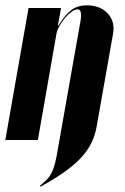

<svg xmlns="http://www.w3.org/2000/svg" viewBox="-46 -525 470 720"><path d="M279 -505Q330 -505 358 -474.5Q386 -444 378 -399L316 -48Q310 -15 295.5 13.5Q281 42 256 68.5Q231 95 194 121Q157 147 106 175L104 171Q115 162 124.5 153.5Q134 145 141.5 133.5Q149 122 155 105Q161 88 166 62L256 -447Q263 -490 245 -490Q235 -490 222.5 -481Q210 -472 198.5 -458.5Q187 -445 178 -429.5Q169 -414 166 -400L96 0H-26L61 -495H183L171 -429H173Q199 -471 222.5 -488Q246 -505 279 -505Z"/></svg>

Font: Moniqa Black Ita Display
Style: Italic
Weight: 900
Italic angle: -10°
Designer: Rajesh Rajput
Foundry: Rajesh Rajput
Version: Version 1.000